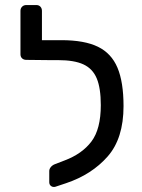

<svg xmlns="http://www.w3.org/2000/svg" viewBox="-20 -730 563 760"><path d="M469 -310Q469 -182 406 -110.5Q343 -39 242 -5L200 9Q198 10 193 10Q186 10 180.5 5Q175 0 175 -9V-53Q175 -61 181 -68.5Q187 -76 197 -80L236 -95Q305 -121 342 -170Q379 -219 379 -314Q379 -381 363 -419.5Q347 -458 310.5 -475Q274 -492 210 -492H179H176L84 -493Q74 -493 67.5 -499Q61 -505 61 -515V-687Q61 -697 67.5 -703.5Q74 -710 84 -710H124Q134 -710 140 -703.5Q146 -697 146 -687V-571H203H223Q314 -571 367.5 -545Q421 -519 445 -462Q469 -405 469 -310Z"/></svg>

Font: Contemporary
Style: Regular
Weight: 400
Designer: Victor Tran
Foundry: Victor Tran
Version: Version 1.100